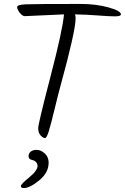

<svg xmlns="http://www.w3.org/2000/svg" viewBox="-20 -721 634 975"><path d="M305 -648 106 -639Q94 -639 80.5 -656Q67 -673 67 -685Q67 -697 109 -699Q151 -701 390 -701Q467 -701 530.5 -683.5Q594 -666 594 -648Q594 -638 564 -638Q534 -638 476.5 -642.5Q419 -647 361 -648Q364 -637 364 -628Q364 -565 288 -288Q277 -249 258 -170Q239 -91 228 -55.5Q217 -20 209 -20Q198 -20 186 -33.5Q174 -47 174 -70Q174 -93 236 -330.5Q298 -568 305 -648ZM227 105Q227 156 179 195Q131 234 101 234Q86 234 86 224Q86 214 127.5 180.5Q169 147 171 122Q170 109 162.5 101.5Q155 94 146 92Q125 89 125 72Q125 58 136 49Q147 40 167 40Q187 40 207 58Q227 76 227 105Z"/></svg>

Font: Kalam Light
Style: Regular
Weight: 300
Version: Version 2.001;PS 1.0;hotconv 1.0.79;makeotf.lib2.5.61930; tt